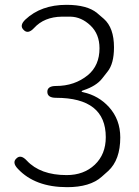

<svg xmlns="http://www.w3.org/2000/svg" viewBox="-20 -762 575 795"><path d="M258 13Q125 13 54 -63Q29 -89 48 -106Q66 -124 91 -97Q147 -37 256 -37Q327 -37 372.5 -80Q418 -123 418 -194Q418 -357 212 -357Q176 -357 176 -382Q176 -406 212 -406Q289 -406 344 -451Q392 -491 392 -562Q392 -621 354.5 -656.5Q317 -692 272 -693Q254 -693 236 -693Q163 -692 121 -646Q96 -619 78 -638Q59 -656 85 -681Q150 -742 255 -742Q341 -742 382 -708Q396 -696 410 -684Q452 -647 452 -566Q452 -498 425 -465Q414 -451 403 -437Q379 -406 325 -388Q318 -386 318 -383.5Q318 -381 325 -380Q388 -366 431 -319Q478 -267 478 -193Q478 -100 428 -54Q415 -42 401 -30Q353 13 258 13Z"/></svg>

Font: Resource Han Rounded KR Light
Style: Regular
Weight: 300
Designer: Cyano Hao (round all glyphs); Ryoko NISHIZUKA 西塚涼子 (kana, bopomofo & ideographs); Paul D. Hunt (Latin, Greek & Cyrillic)
Foundry: Cyano Hao
Version: 0.990